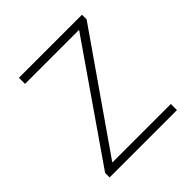

<svg xmlns="http://www.w3.org/2000/svg" viewBox="-148 -736 756 756"><g transform="rotate(-45 229.5 -358.0)"><path d="M416 -93H41V-118L367 -589H66V-623H417V-597L90 -127H416Z"/></g></svg>

Font: Noto Sans Telugu UI ExtraLight
Style: Regular
Weight: 200
Designer: Jelle Bosma - Monotype Design Team
Foundry: Monotype Imaging Inc.
Version: Version 2.005; ttfautohint (v1.8.4.7-5d5b)